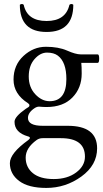

<svg xmlns="http://www.w3.org/2000/svg" viewBox="-20 -656 510 949"><path d="M28.8 0ZM28.8 150.4Q28.8 101.6 120.1 36.1Q127.9 29.3 127.9 25.4Q127 20 118.2 18.1Q51.8 -1 51.8 -54.2Q51.8 -79.1 107.4 -118.2Q112.3 -121.6 118.9 -125.5Q125.5 -129.4 125.5 -135.3Q125.5 -141.1 118.2 -146Q46.9 -191.4 46.9 -262.7Q46.9 -334 95.9 -379.4Q145 -424.8 207 -424.8Q269 -424.8 311.5 -406Q354 -387.2 378.9 -387.2H462.9Q470.2 -387.2 470.2 -366.2Q470.2 -345.2 462.9 -345.2H381.8Q383.8 -327.1 383.8 -292Q383.8 -221.2 337.9 -174.1Q292 -127 210 -127Q193.8 -127 172.9 -128.9Q162.6 -128.9 151.9 -122.1Q118.2 -100.1 118.2 -73.2Q118.2 -34.2 190.9 -34.2H314.9Q460 -34.2 460 77.1Q460 160.2 382.1 216.6Q304.2 272.9 209 272.9Q120.6 272.9 74.7 238.5Q28.8 204.1 28.8 150.4ZM106.9 123Q106.9 170.9 142.6 200Q178.2 229 245.6 229Q313 229 356.4 196.5Q399.9 164.1 399.9 118.2Q399.9 26.9 280.8 26.9H190.9Q173.8 26.9 161.1 36.1Q106.9 75.2 106.9 123ZM122.1 -277.8Q122.1 -224.6 154.3 -190.2Q186.5 -155.8 225.1 -155.8Q308.1 -155.8 308.1 -265.1Q308.1 -349.1 266.1 -380.9Q246.1 -396 212.4 -396Q178.7 -396 150.4 -363.5Q122.1 -331.1 122.1 -277.8ZM342.3 -632.3Q342.3 -498 210.4 -498Q78.1 -498 78.1 -632.3Q82 -636.2 88.4 -636.2Q93.3 -636.2 97.2 -632.3Q114.3 -552.2 210.4 -552.2Q304.7 -552.2 323.2 -632.3Q327.1 -636.2 333.5 -636.2Q338.4 -636.2 342.3 -632.3Z"/></svg>

Font: Junicode
Style: Regular
Weight: 400
Designer: Peter S. Baker
Foundry: Briery Creek Software
Version: Version 0.7.2